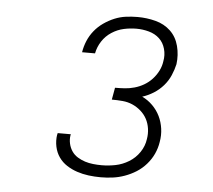

<svg xmlns="http://www.w3.org/2000/svg" viewBox="-43 -890 687 620"><g transform="rotate(5 300.0 -580.0)"><path d="M305 -317Q285 -317 265.5 -319.5Q246 -322 228 -328Q210 -334 194.5 -344Q179 -354 168.5 -369Q158 -384 154 -403Q150 -422 153 -442Q154 -443 154 -444.5Q154 -446 154 -447H197Q197 -446 196.5 -445Q196 -444 196 -443Q194 -430 197 -416.5Q200 -403 207.5 -392Q215 -381 226.5 -374Q238 -367 250.5 -363Q263 -359 277 -357.5Q291 -356 305 -356Q327 -356 349.5 -360.5Q372 -365 392.5 -377.5Q413 -390 426.5 -410Q440 -430 443 -453Q446 -470 443.5 -487Q441 -504 433.5 -518Q426 -532 413.5 -543Q401 -554 386 -560.5Q371 -567 354 -568.5Q337 -570 319 -570L326 -609Q342 -609 357.5 -610Q373 -611 389 -615.5Q405 -620 419.5 -628.5Q434 -637 445.5 -649.5Q457 -662 464.5 -677Q472 -692 474 -708Q478 -728 472.5 -748Q467 -768 453 -781Q439 -794 419 -799.5Q399 -805 379 -805Q358 -805 337.5 -800.5Q317 -796 298.5 -784Q280 -772 268 -753.5Q256 -735 252 -714H210Q213 -733 220.5 -751Q228 -769 240.5 -784.5Q253 -800 269.5 -811.5Q286 -823 304 -830.5Q322 -838 341 -840.5Q360 -843 379 -843Q409 -843 437.5 -835.5Q466 -828 486 -809Q506 -790 513.5 -761Q521 -732 517 -702Q513 -684 505 -665.5Q497 -647 483.5 -631.5Q470 -616 452.5 -605Q435 -594 416 -588Q435 -579 450 -564Q465 -549 474 -530.5Q483 -512 486 -490.5Q489 -469 485 -447Q482 -427 473.5 -408.5Q465 -390 451 -374Q437 -358 419.5 -347Q402 -336 382.5 -329Q363 -322 343.5 -319.5Q324 -317 305 -317Z"/></g></svg>

Font: Iosevka Curly Slab XLtEx
Style: Italic
Weight: 200
Width: 7
Italic angle: -9°
Monospace: yes
Designer: Belleve Invis
Foundry: Belleve Invis
Version: Version 11.1.0; ttfautohint (v1.8.3)